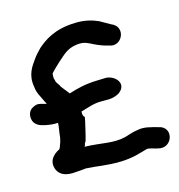

<svg xmlns="http://www.w3.org/2000/svg" viewBox="-132 -736 848 912"><g transform="rotate(-20 291.5 -280.0)"><path d="M-1 -255C4 -244 17 -232 32 -227L52 -220H53C70 -215 89 -211 109 -211L106 -193C103 -177 99 -168 95 -144L91 -131C90 -129 89 -124 87 -120L79 -103V-101C78 -99 74 -94 71 -90C62 -87 8 -66 20 -13C32 40 94 38 113 38H160C206 44 259 60 325 64C387 68 426 57 464 50C475 51 493 58 507 64H509L521 68L522 69H525C586 80 616 -9 551 -28C542 -31 526 -37 521 -39H520C505 -44 486 -52 457 -50C430 -49 403 -42 385 -38C320 -29 274 -51 188 -61C192 -64 194 -69 195 -74V-75C195 -76 201 -82 202 -84C214 -114 222 -143 232 -172L238 -193C229 -203 231 -211 232 -223C274 -231 300 -240 340 -236C352 -235 360 -234 375 -233C396 -232 416 -238 426 -243C480 -274 442 -328 395 -334H392L356 -336C293 -340 254 -333 209 -323C198 -342 185 -358 178 -372V-374L167 -394C163 -401 165 -400 165 -401V-402L162 -418C162 -425 164 -438 165 -440L177 -451C185 -457 198 -469 213 -480C251 -508 270 -525 311 -529C377 -535 376 -502 462 -473C521 -444 571 -533 505 -565C499 -568 476 -586 457 -598C430 -613 393 -627 348 -629C245 -636 188 -600 152 -574C138 -562 121 -547 108 -531C88 -507 55 -473 61 -410C61 -392 65 -375 73 -357L79 -341C82 -331 86 -323 90 -315C88 -315 87 -315 83 -316L61 -324C50 -329 35 -327 25 -322C-8 -310 -9 -274 -1 -255Z"/></g></svg>

Font: Stray Cat
Style: ExBlkExt
Weight: 1000
Version: Version 1.0